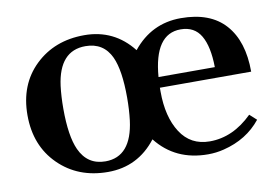

<svg xmlns="http://www.w3.org/2000/svg" viewBox="-61 -606 1039 715"><g transform="rotate(-10 458.5 -248.5)"><path d="M478 -81.1Q407.7 9.8 294.7 9.8Q181.6 9.8 108.4 -62.5Q35.2 -134.8 35.2 -250.2Q35.2 -365.7 108.6 -436.5Q182.1 -507.3 294.9 -507.3Q407.7 -507.3 477.5 -418.5Q548.8 -507.3 659.9 -507.3Q771 -507.3 827.4 -444.1Q883.8 -380.9 883.8 -265.6H538.6V-251Q538.6 -155.3 576.9 -95.9Q615.2 -36.6 687.5 -36.6Q775.4 -36.6 848.6 -108.9L874.5 -85.4Q821.8 -19.5 732.9 2.4Q703.6 9.8 672.9 9.8Q549.3 9.8 478 -81.1ZM753.4 -305.7Q752.4 -383.8 728.3 -425Q704.1 -466.3 651.9 -466.3Q553.2 -466.3 540.5 -305.7ZM292 -30.8Q390.1 -30.8 407.2 -165Q412.1 -205.1 412.1 -251Q412.1 -354 388.7 -405.3Q360.4 -466.3 292 -466.3Q192.9 -466.3 175.8 -336.9Q170.9 -297.4 170.9 -251Q170.9 -147 194.8 -94.7Q224.1 -30.8 292 -30.8Z"/></g></svg>

Font: Cantata One
Style: Regular
Weight: 400
Designer: Joana Maria Correia da Silva
Foundry: Joana Maria Correia da Silva
Version: Version 1.002